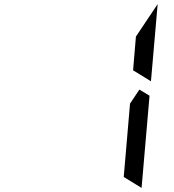

<svg xmlns="http://www.w3.org/2000/svg" viewBox="-20 -964 856 945"><path d="M723 -564 635 -618 649 -784 756 -944ZM716 -493 677 -41V-39L589 -93L620 -454L666 -523Z"/></svg>

Font: DSEG7 Modern Mini
Style: Italic
Weight: 400
Italic angle: -5°
Designer: Keshikan(Twitter:@keshinomi_88pro)
Version: Version 0.46